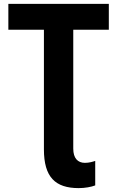

<svg xmlns="http://www.w3.org/2000/svg" viewBox="-20 -734 603 988"><path d="M385 234C417 234 450 228 470 220V94C458 98 439 104 417 104C380 104 357 80 357 31V-581H540V-714H23V-581H206V35C206 177 264 234 385 234Z"/></svg>

Font: Noto Sans Mono SemiCondensed ExtraBold
Style: Regular
Weight: 800
Width: 4
Designer: Monotype Design Team
Foundry: Monotype Imaging Inc.
Version: Version 2.014